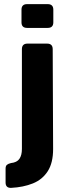

<svg xmlns="http://www.w3.org/2000/svg" viewBox="-20 -717 344 929"><path d="M111 -582Q84 -582 84 -609V-670Q84 -697 111 -697H211Q238 -697 238 -670V-609Q238 -582 211 -582ZM34 192Q7 193 7 166V99Q7 86 13.5 80.5Q20 75 33 72Q62 69 74 51.5Q86 34 86 4V-479Q86 -506 113 -506H208Q235 -506 235 -479L237 4Q237 71 211 111.5Q185 152 139 170.5Q93 189 34 192Z"/></svg>

Font: Pitagon Sans
Style: Bold
Weight: 700
Designer: Travis Tran
Foundry: Pitagon
Version: Version 1.001; ttfautohint (v1.8.4.7-5d5b);gftools[0.9.26]